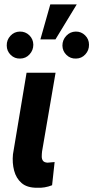

<svg xmlns="http://www.w3.org/2000/svg" viewBox="-20 -865 432 889"><path d="M103 -528.3H237.3L174.8 -164.1Q173.3 -151.4 173.3 -139.9Q173.3 -128.4 179 -120.6Q184.6 -112.8 200.2 -111.8Q209 -112.3 216.8 -113.3Q224.6 -114.3 232.9 -114.7L221.2 -7.3Q204.1 -0.5 186.5 2.4Q168.9 5.4 150.9 4.4Q105 4.4 79.8 -17.6Q54.7 -39.6 45.4 -75Q36.1 -110.4 40 -150.4ZM167 -682.6 212.9 -844.7H335.4L236.8 -682.6ZM11.2 -654.3Q10.7 -680.2 28.3 -699.2Q45.9 -718.3 71.8 -718.8Q97.7 -719.2 115.7 -701.7Q133.8 -684.1 134.3 -658.2Q134.3 -632.3 116.9 -613.3Q99.6 -594.2 73.7 -593.8Q47.9 -592.8 29.5 -610.8Q11.2 -628.9 11.2 -654.3ZM269 -653.8Q269 -680.2 286.9 -699.2Q304.7 -718.3 330.6 -718.8Q356 -719.2 374 -701.4Q392.1 -683.6 392.1 -658.2Q392.6 -632.3 375.2 -613.3Q357.9 -594.2 332 -593.8Q306.2 -592.8 287.8 -610.6Q269.5 -628.4 269 -653.8Z"/></svg>

Font: Roboto Condensed
Style: Bold Italic
Weight: 700
Italic angle: -12°
Designer: Christian Robertson
Foundry: Google
Version: Version 3.0